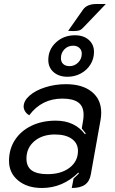

<svg xmlns="http://www.w3.org/2000/svg" viewBox="-20 -929 573 958"><path d="M395 -882Q415 -909 461 -909H508L395 -791Q386 -781 376 -777.5Q366 -774 345 -774L320 -775ZM221 -630Q221 -682 259.5 -717.5Q298 -753 354 -753Q397 -753 423 -730Q449 -707 449 -670Q449 -636 431.5 -607.5Q414 -579 383.5 -562.5Q353 -546 317 -546Q274 -546 247.5 -569Q221 -592 221 -630ZM388 -661Q388 -679 376 -690Q364 -701 345 -701Q319 -701 301.5 -683Q284 -665 284 -639Q284 -620 295.5 -609.5Q307 -599 327 -599Q352 -599 370 -617Q388 -635 388 -661ZM25 -126Q25 -185 54.5 -230.5Q84 -276 137 -301.5Q190 -327 258 -327Q353 -327 404 -259L408 -263Q405 -267 388 -288L395 -330Q397 -340 397 -357Q397 -398 371 -417.5Q345 -437 291 -437Q188 -437 126 -354Q113 -361 105.5 -373Q98 -385 98 -397Q98 -426 127.5 -452Q157 -478 206 -493.5Q255 -509 309 -509Q391 -509 438 -471Q485 -433 485 -367Q485 -350 482 -332L433 -58Q427 -24 404 -7.5Q381 9 338 9L347 -38Q370 -59 374 -64L371 -68Q293 9 189 9Q116 9 70.5 -28.5Q25 -66 25 -126ZM369 -176Q369 -214 338.5 -236Q308 -258 254 -258Q191 -258 151.5 -224.5Q112 -191 112 -138Q112 -98 138 -79Q164 -60 217 -60Q285 -60 327 -92Q369 -124 369 -176Z"/></svg>

Font: K2D
Style: Italic
Weight: 400
Italic angle: -10°
Designer: Katatrad Aksorn Co.,Ltd.
Foundry: Cadson Demak Co.,Ltd.
Version: Version 1.000; ttfautohint (v1.6)